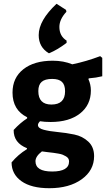

<svg xmlns="http://www.w3.org/2000/svg" viewBox="-20 -796 559 1012"><path d="M238 -515Q184 -547 184 -611Q184 -688 278 -776L328 -744L330 -734Q293 -694 293 -654Q293 -606 331 -582V-570Q282 -533 238 -515ZM258 -476Q315 -476 361 -457Q434 -472 508 -500L519 -491V-394Q487 -386 448 -383L446 -379Q459 -350 459 -319Q459 -243 402 -198Q345 -153 247 -153Q214 -153 191 -157Q180 -146 180 -137Q180 -120 210.5 -112Q241 -104 284.5 -100Q328 -96 371.5 -87Q415 -78 445.5 -49.5Q476 -21 476 27Q476 102 410.5 149Q345 196 240 196Q145 196 93 159Q41 122 41 60Q75 19 122 -10V-15Q51 -43 52 -111Q87 -149 123 -172V-178Q46 -216 46 -308Q46 -386 103 -431Q160 -476 258 -476ZM255 -380Q217 -380 199.5 -364.5Q182 -349 182 -316Q182 -245 251 -245Q323 -245 323 -315Q323 -349 306.5 -364.5Q290 -380 255 -380ZM167 54Q167 108 255 108Q344 108 344 55Q344 46 340 39.5Q336 33 327.5 28Q319 23 310.5 19.5Q302 16 287 13.5Q272 11 261.5 9.5Q251 8 231.5 6Q212 4 201 2Q167 28 167 54Z"/></svg>

Font: Alegreya Sans ExtraBold
Style: Regular
Weight: 800
Designer: Juan Pablo del Peral
Foundry: Huerta Tipografica
Version: Version 2.007